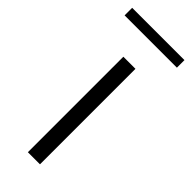

<svg xmlns="http://www.w3.org/2000/svg" viewBox="-242 -672 701 701"><g transform="rotate(45 109.0 -321.0)"><path d="M140 0H77.5V-493H140ZM244 -603H-26V-642H244Z"/></g></svg>

Font: Acari Sans Neue
Style: Regular
Weight: 400
Designer: Alfredo Marco Pradil (font), Cristiano Sobral (main changes)
Foundry: Hanken Design Co. (font), Cristiano Sobral (main changes)
Version: Version 2.459;March 19, 2022;FontCreator 14.0.0.2808 64-bit;